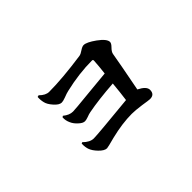

<svg xmlns="http://www.w3.org/2000/svg" viewBox="-70 -835 1140 1140"><g transform="rotate(-45 500.0 -265.0)"><path d="M262 -509Q292 -479 321 -479Q431 -479 599 -503Q612 -505 632 -519Q650 -531 662 -531Q686 -531 735 -496Q786 -459 786 -433Q786 -421 769 -404Q751 -386 748 -371Q739 -315 701 -119Q753 -93 753 -64Q753 -25 714 -25Q705 -25 655 -33Q604 -40 575 -40Q496 -40 398 -16Q335 1 327 1Q306 1 279 -27Q255 -52 247 -74Q239 -94 240 -125L248 -129Q281 -96 313 -96Q346 -96 609 -122Q617 -180 623 -247Q496 -238 408 -221Q396 -219 375 -211Q358 -205 348 -205Q331 -205 310 -225Q289 -244 280 -265Q268 -290 270 -316L278 -321Q308 -296 338 -296Q358 -296 464 -307Q591 -320 631 -323Q638 -382 640 -421Q641 -431 632 -431Q524 -431 405 -403Q390 -400 362 -389Q340 -381 329 -381Q308 -381 283 -410Q260 -436 255 -458Q249 -482 251 -506Z"/></g></svg>

Font: Source Han Serif JP
Style: Bold
Weight: 700
Designer: Ryoko NISHIZUKA  (kana & ideographs); Frank Grießhammer (Latin, Greek & Cyrillic); Wenlong ZHANG  (bopomofo); Sandoll Co
Foundry: Adobe Systems Incorporated
Version: Version 1.000;PS 1;hotconv 16.6.53;makeotf.lib2.5.65590